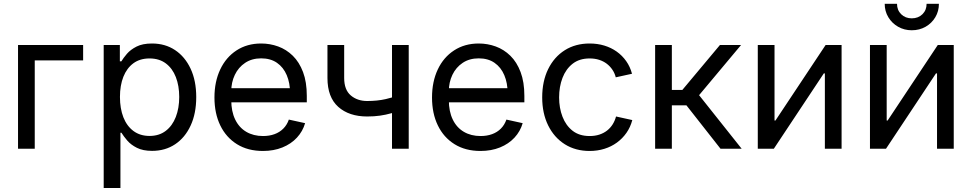

<svg xmlns="http://www.w3.org/2000/svg" viewBox="-20 -773 5051 998"><path d="M412.1 -539.1V-459H160.6V0H73.7V-539.1Z M519 204.1V-539.1H603V-454.1H610.8Q621.6 -472.2 640.1 -493.7Q658.7 -515.1 689.9 -531Q721.2 -546.9 770 -546.9Q838.4 -546.9 889.9 -512.7Q941.4 -478.5 970.7 -416Q1000 -353.5 1000 -268.6Q1000 -183.1 970.9 -120.4Q941.9 -57.6 890.4 -23.2Q838.9 11.2 770.5 11.2Q723.1 11.2 691.7 -4.6Q660.2 -20.5 641.4 -42.5Q622.6 -64.5 611.3 -83H606V204.1ZM757.3 -66.4Q807.1 -66.4 841.6 -92.8Q876 -119.1 893.8 -165Q911.6 -210.9 911.6 -269Q911.6 -327.1 894 -372.3Q876.5 -417.5 842 -443.4Q807.6 -469.2 757.3 -469.2Q707.5 -469.2 673.3 -444.1Q639.2 -418.9 621.3 -374Q603.5 -329.1 603.5 -269Q603.5 -209 621.3 -163.3Q639.2 -117.7 673.8 -92Q708.5 -66.4 757.3 -66.4Z M1346.7 11.7Q1268.6 11.7 1211.9 -23.4Q1155.3 -58.6 1125 -121.1Q1094.7 -183.6 1094.7 -266.1Q1094.7 -348.6 1124.8 -412.1Q1154.8 -475.6 1209.7 -511.2Q1264.6 -546.9 1337.4 -546.9Q1383.3 -546.9 1425.8 -531.5Q1468.3 -516.1 1502 -483.2Q1535.6 -450.2 1555.2 -398.4Q1574.7 -346.7 1574.7 -274.9V-241.2H1150.9V-314.5H1527.3L1487.8 -288.1Q1487.8 -341.3 1470.5 -382.3Q1453.1 -423.3 1419.7 -446.5Q1386.2 -469.7 1337.4 -469.7Q1289.1 -469.7 1254.2 -446.3Q1219.2 -422.9 1200.7 -384Q1182.1 -345.2 1182.1 -298.8V-252.9Q1182.1 -193.8 1202.4 -151.9Q1222.7 -109.9 1260 -87.9Q1297.4 -65.9 1347.2 -65.9Q1380.4 -65.9 1407 -75.7Q1433.6 -85.4 1452.6 -104.5Q1471.7 -123.5 1481.4 -151.4L1565.9 -132.8Q1553.7 -90.3 1523.4 -57.6Q1493.2 -24.9 1448 -6.6Q1402.8 11.7 1346.7 11.7Z M1888.7 -167.5Q1794.4 -167.5 1738.3 -217.5Q1682.1 -267.6 1682.1 -367.7V-539.1H1769V-367.7Q1769 -306.2 1803.2 -277.1Q1837.4 -248 1888.7 -248Q1941.4 -248 1984.4 -257.8Q2027.3 -267.6 2070.3 -282.7V-202.6Q2042 -192.4 2013.9 -184.3Q1985.8 -176.3 1955.3 -171.9Q1924.8 -167.5 1888.7 -167.5ZM2017.6 0V-539.1H2104.5V0Z M2477.5 11.7Q2399.4 11.7 2342.8 -23.4Q2286.1 -58.6 2255.9 -121.1Q2225.6 -183.6 2225.6 -266.1Q2225.6 -348.6 2255.6 -412.1Q2285.6 -475.6 2340.6 -511.2Q2395.5 -546.9 2468.3 -546.9Q2514.2 -546.9 2556.6 -531.5Q2599.1 -516.1 2632.8 -483.2Q2666.5 -450.2 2686 -398.4Q2705.6 -346.7 2705.6 -274.9V-241.2H2281.7V-314.5H2658.2L2618.7 -288.1Q2618.7 -341.3 2601.3 -382.3Q2584 -423.3 2550.5 -446.5Q2517.1 -469.7 2468.3 -469.7Q2419.9 -469.7 2385 -446.3Q2350.1 -422.9 2331.5 -384Q2313 -345.2 2313 -298.8V-252.9Q2313 -193.8 2333.3 -151.9Q2353.5 -109.9 2390.9 -87.9Q2428.2 -65.9 2478 -65.9Q2511.2 -65.9 2537.8 -75.7Q2564.5 -85.4 2583.5 -104.5Q2602.5 -123.5 2612.3 -151.4L2696.8 -132.8Q2684.6 -90.3 2654.3 -57.6Q2624 -24.9 2578.9 -6.6Q2533.7 11.7 2477.5 11.7Z M3044.9 11.7Q2971.2 11.7 2915.8 -23.2Q2860.4 -58.1 2829.3 -121.1Q2798.3 -184.1 2798.3 -266.6Q2798.3 -350.6 2829.3 -413.8Q2860.4 -477.1 2915.8 -512Q2971.2 -546.9 3044.9 -546.9Q3085.4 -546.9 3121.1 -536.1Q3156.7 -525.4 3185.5 -504.9Q3214.4 -484.4 3234.9 -455.3Q3255.4 -426.3 3265.1 -389.6L3180.7 -371.1Q3175.3 -392.6 3163.3 -410.4Q3151.4 -428.2 3134.3 -441.4Q3117.2 -454.6 3094.7 -461.9Q3072.3 -469.2 3044.9 -469.2Q2991.7 -469.2 2956.5 -441.7Q2921.4 -414.1 2903.8 -368.2Q2886.2 -322.3 2886.2 -266.6Q2886.2 -211.9 2903.8 -166.3Q2921.4 -120.6 2956.3 -93.3Q2991.2 -65.9 3044.9 -65.9Q3072.3 -65.9 3095 -73.2Q3117.7 -80.6 3135.3 -94.2Q3152.8 -107.9 3164.6 -126.7Q3176.3 -145.5 3182.1 -167.5L3266.6 -148.9Q3256.8 -111.8 3236.3 -82.5Q3215.8 -53.2 3186.8 -32Q3157.7 -10.7 3121.6 0.5Q3085.4 11.7 3044.9 11.7Z M3385.3 0V-539.1H3472.2V-305.7H3526.9L3722.2 -539.1H3832L3613.8 -278.3L3835 0H3725.1L3547.9 -225.6H3472.2V0Z M4354.5 0H4267.6V-391.6H4262.2L4002.4 0H3918.9V-539.1H4005.9V-146.5H4010.7L4271.5 -539.1H4354.5Z M4937.5 0H4850.6V-391.6H4845.2L4585.4 0H4502V-539.1H4588.9V-146.5H4593.8L4854.5 -539.1H4937.5ZM4719.2 -615.7Q4680.2 -615.7 4648.2 -634Q4616.2 -652.3 4597.4 -683.6Q4578.6 -714.8 4578.6 -753.4H4642.6Q4642.6 -720.2 4664.3 -699Q4686 -677.7 4719.2 -677.7Q4752.9 -677.7 4774.7 -699Q4796.4 -720.2 4796.4 -753.4H4860.4Q4860.4 -714.8 4841.8 -683.6Q4823.2 -652.3 4791.3 -634Q4759.3 -615.7 4719.2 -615.7Z"/></svg>

Font: Inter 18pt
Style: Regular
Weight: 400
Designer: Rasmus Andersson
Foundry: rsms
Version: Version 4.001;git-66647c0bb